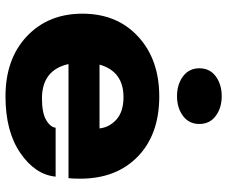

<svg xmlns="http://www.w3.org/2000/svg" viewBox="-84 -724 819 692"><g transform="rotate(90 326.0 -377.5)"><path d="M326.2 -605.5Q283.7 -605.5 254.6 -627.2Q225.6 -648.9 225.6 -686Q225.6 -723.6 254.6 -745.1Q283.7 -766.6 326.2 -766.6Q368.2 -766.6 397.2 -745.1Q426.3 -723.6 426.3 -686Q426.3 -648.4 397.2 -627Q368.2 -605.5 326.2 -605.5ZM616.2 -168Q608.9 -94.2 531 -40.8Q453.1 12.7 327.1 12.7Q191.9 12.7 110.4 -64.2Q28.8 -141.1 28.8 -264.6Q28.8 -389.2 111.3 -465.3Q193.8 -541.5 327.1 -541.5Q463.9 -541.5 543.7 -464.1Q623.5 -386.7 623.5 -256.3Q623.5 -230 621.6 -214.4H210.4Q231.9 -118.7 334.5 -118.7Q385.3 -118.7 411.4 -133.5Q437.5 -148.4 439.9 -168ZM329.6 -412.6Q236.8 -412.6 212.4 -326.2H442.4Q438.5 -361.8 410.2 -387.2Q381.8 -412.6 329.6 -412.6Z"/></g></svg>

Font: Epilogue ExtraBold
Style: Regular
Weight: 800
Designer: Tyler Finck
Foundry: Etcetera Type Co
Version: Version 2.112